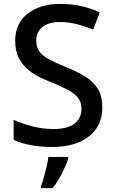

<svg xmlns="http://www.w3.org/2000/svg" viewBox="-20 -744 590 985"><path d="M505 -193Q505 -98 436 -44Q367 10 247 10Q189 10 137.5 0.5Q86 -9 50 -27V-129Q90 -111 144 -96.5Q198 -82 254 -82Q326 -82 362 -110Q398 -138 398 -185Q398 -218 381.5 -240.5Q365 -263 330 -282Q295 -301 238 -324Q185 -344 144.5 -371Q104 -398 81 -438Q58 -478 58 -536Q58 -624 122 -674Q186 -724 290 -724Q348 -724 397.5 -712.5Q447 -701 492 -681L458 -592Q417 -609 374.5 -620Q332 -631 287 -631Q228 -631 197 -605Q166 -579 166 -537Q166 -504 181 -481.5Q196 -459 229 -441Q262 -423 316 -401Q376 -377 418.5 -350.5Q461 -324 483 -286.5Q505 -249 505 -193ZM330 70Q321 99 299 143Q277 187 250 221H191V209Q198 191 205.5 164.5Q213 138 219.5 110Q226 82 228 61H330Z"/></svg>

Font: Noto Sans Sinhala UI Medium
Style: Regular
Weight: 500
Designer: Jelle Bosma - Monotype Design Team
Foundry: Monotype Imaging Inc.
Version: Version 2.006; ttfautohint (v1.8.4.7-5d5b)